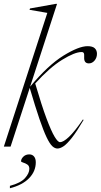

<svg xmlns="http://www.w3.org/2000/svg" viewBox="-28 -762 524 998"><path d="M268.5 -742 128.5 -311.5Q222 -423.5 301.8 -472.8Q381.5 -522 427 -522Q453.5 -522 464.8 -511Q476 -500 476 -482.5Q476 -462 463.5 -447.2Q451 -432.5 434 -432.5Q408 -432.5 409.5 -464Q410.5 -480.5 407.5 -486Q404.5 -491.5 396 -491.5Q360.5 -491.5 295.2 -451.2Q230 -411 155 -328Q188.5 -213.5 213.5 -146.8Q238.5 -80 255.8 -51.5Q273 -23 284 -23Q301 -23 330 -50Q359 -77 403 -141L406.5 -138.5Q371 -78 345.8 -46Q320.5 -14 302.8 -2Q285 10 270.5 10Q257 10 243.8 -2.2Q230.5 -14.5 214.5 -47.8Q198.5 -81 177.2 -143Q156 -205 126.5 -305L27 0H-8L218 -695L125.5 -711L128 -718L262 -742ZM81.5 76Q81.5 64 93.5 52.2Q105.5 40.5 124 40.5Q140 40.5 149 51.5Q158 62.5 158 81.5Q158 128.5 123.2 164.2Q88.5 200 23.5 216.5V204Q79.5 189 102 163.8Q124.5 138.5 124.5 115.5Q124.5 100 113.8 93Q103 86 92.2 83Q81.5 80 81.5 76Z"/></svg>

Font: Newsreader Display ExtraLight
Style: Italic
Weight: 275
Italic angle: -17°
Designer: Hugues Gentile
Foundry: Production Type
Version: Version 1.001